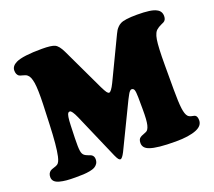

<svg xmlns="http://www.w3.org/2000/svg" viewBox="-123 -879 1181 1061"><g transform="rotate(-20 467.5 -349.0)"><path d="M116.2 -311 120.6 -425.3Q123.5 -513.2 117.2 -552.5Q110.8 -591.8 95.2 -603.5Q87.9 -610.4 70.8 -614.3Q53.7 -618.2 48.3 -622.1Q34.7 -632.8 34.7 -655.3Q34.7 -681.6 65.9 -696.8Q106.4 -716.3 219.2 -716.3Q273.4 -716.3 293.9 -707Q314.5 -697.8 334 -657.2L453.1 -405.8Q465.8 -379.9 472.7 -370.6Q479.5 -361.3 485.8 -361.3Q497.6 -361.3 519.5 -405.8L637.7 -652.3Q643.6 -664.6 647.7 -671.1Q651.9 -677.7 660.2 -686.5Q668.5 -695.3 679.2 -700.7Q703.6 -713.9 777.3 -713.9Q861.3 -713.9 889.2 -698.2Q916 -685.5 916 -655.3Q916 -631.8 899.4 -623.5Q897 -622.6 889.2 -618.9Q881.3 -615.2 874 -611.3Q866.7 -607.4 860.4 -602.1Q840.8 -590.3 833.7 -547.6Q826.7 -504.9 826.7 -400.4V-255.4Q826.7 -180.7 831.5 -144Q836.4 -107.4 848.1 -94.7Q855.5 -86.4 870.4 -83.5Q885.3 -80.6 888.7 -78.6Q900.9 -72.3 900.9 -48.3Q900.9 -16.1 862.3 0Q818.8 18.1 740.2 18.1Q630.4 18.1 588.4 2.4Q552.7 -9.8 552.7 -40.5Q552.7 -63.5 566.4 -71.8Q572.3 -76.2 584.2 -80.3Q596.2 -84.5 602.5 -87.9Q615.7 -93.8 622.3 -120.8Q628.9 -147.9 628.4 -211.4L627.9 -282.2Q627.4 -314.9 623.3 -325.9Q619.1 -336.9 607.9 -336.9Q605.5 -336.9 603 -335.7Q600.6 -334.5 597.9 -331.5Q595.2 -328.6 593 -325.9Q590.8 -323.2 587.9 -317.9Q585 -312.5 583 -308.8Q581.1 -305.2 577.4 -298.3Q573.7 -291.5 571.8 -287.6L445.3 -26.4Q428.7 5.9 418.5 5.9Q413.1 5.9 407.7 -0.5Q402.3 -6.8 393.6 -25.9L277.8 -292.5Q257.3 -338.4 245.6 -338.4Q238.8 -338.4 234.9 -333.5Q231 -328.6 228 -311.8Q225.1 -294.9 224.1 -263.2L221.7 -189.5Q220.2 -135.7 223.6 -115.2Q226.6 -94.2 238.8 -85.9Q245.1 -81.1 257.8 -76.4Q270.5 -71.8 274.9 -69.8Q290 -61 290 -42Q290 -26.9 283.2 -16.4Q276.4 -5.9 265.4 0.2Q254.4 6.3 235.6 9.8Q216.8 13.2 198 14.2Q179.2 15.1 151.4 15.1Q120.6 15.1 98.9 13.2Q77.1 11.2 58.1 6.1Q39.1 1 29.5 -9Q20 -19 20 -34.2Q20 -56.2 35.2 -67.4Q41 -71.8 56.2 -76.2Q71.3 -80.6 78.6 -85.4Q91.8 -93.8 99.1 -127.4Q111.3 -182.1 116.2 -311Z"/></g></svg>

Font: Cooper* ExtraBold
Style: Regular
Weight: 800
Designer: Owen Earl
Foundry: indestructible type*
Version: Version 0.001